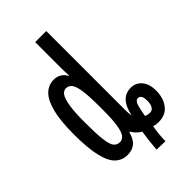

<svg xmlns="http://www.w3.org/2000/svg" viewBox="-259 -839 1018 1018"><g transform="rotate(-45 250.0 -330.0)"><path d="M276 98Q281 31 290 -23Q275 -31 262.5 -44Q250 -57 244 -69H239Q228 -26 205 -8Q182 10 148 10Q109 10 81 -15.5Q53 -41 38 -102Q23 -163 23 -270Q23 -371 39 -432.5Q55 -494 84 -522Q113 -550 152 -550Q177 -550 195 -538.5Q213 -527 223 -508H226Q225 -527 224.5 -540.5Q224 -554 224 -571V-760H307V-171Q307 -156 308 -144.5Q309 -133 311 -123Q332 -231 411 -231Q448 -231 472 -203Q496 -175 496 -125Q496 -70 468.5 -33.5Q441 3 388 3Q377 3 367.5 1.5Q358 0 351 -3Q347 18 344 46Q341 74 341 100ZM167 -67Q185 -67 197.5 -82Q210 -97 217 -136.5Q224 -176 224 -248V-278Q224 -361 217 -402.5Q210 -444 197 -458Q184 -472 165 -472Q149 -472 136.5 -455.5Q124 -439 116.5 -395.5Q109 -352 109 -270Q109 -187 114.5 -143Q120 -99 132.5 -83Q145 -67 167 -67ZM392 -65Q408 -65 416.5 -80.5Q425 -96 425 -120Q425 -165 399 -165Q381 -165 372.5 -135.5Q364 -106 359 -71Q366 -68 373 -66.5Q380 -65 392 -65Z"/></g></svg>

Font: Noto Sans Mono ExtraCondensed Medium
Style: Regular
Weight: 500
Width: 2
Designer: Monotype Design Team
Foundry: Monotype Imaging Inc.
Version: Version 2.014